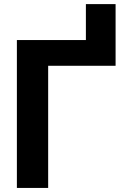

<svg xmlns="http://www.w3.org/2000/svg" viewBox="-20 -924 623 944"><path d="M216.8 0H63V-727.1H402.3V-903.8H548.3V-600.6H216.8Z"/></svg>

Font: My Font
Style: Bold
Weight: 500
Designer: Rasmus Andersson
Foundry: rsms
Version: Version 0.001